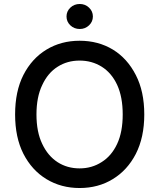

<svg xmlns="http://www.w3.org/2000/svg" viewBox="-20 -944 809 974"><path d="M384.8 -796.9Q356.4 -796.9 336.9 -815.4Q317.4 -834 317.4 -860.4Q317.4 -886.7 336.9 -905.3Q356.4 -923.8 384.8 -923.8Q412.1 -923.8 431.6 -905.3Q451.2 -886.7 451.2 -860.4Q451.2 -834 431.6 -815.4Q412.1 -796.9 384.8 -796.9ZM711.9 -363.3Q711.9 -247.1 668.9 -163.1Q626 -80.1 551.8 -35.2Q478.5 9.8 383.8 9.8Q290 9.8 215.8 -35.2Q141.6 -80.1 98.6 -164.1Q56.6 -247.1 56.6 -363.3Q56.6 -480.5 98.6 -563.5Q141.6 -647.5 215.8 -692.4Q290 -737.3 383.8 -737.3Q478.5 -737.3 552.7 -692.4Q626 -647.5 668.9 -563.5Q711.9 -480.5 711.9 -363.3ZM602.5 -363.3Q602.5 -452.1 574.2 -513.7Q545.9 -574.2 496.1 -605.5Q446.3 -636.7 383.8 -636.7Q321.3 -636.7 272.5 -605.5Q222.7 -574.2 194.3 -512.7Q165 -452.1 165 -363.3Q165 -274.4 194.3 -213.9Q222.7 -153.3 272.5 -121.1Q321.3 -89.8 383.8 -89.8Q446.3 -89.8 496.1 -122.1Q545.9 -153.3 574.2 -213.9Q602.5 -274.4 602.5 -363.3Z"/></svg>

Font: DeepSea
Style: Medium
Weight: 500
Designer: Stem
Version: Version 3.019;git-0a5106e0b